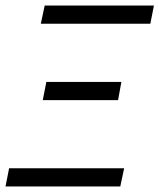

<svg xmlns="http://www.w3.org/2000/svg" viewBox="-25 -676 578 696"><path d="M-5 0H411L425 -66H8ZM130 -313H403L415 -379H143ZM123 -590H520L533 -656H137Z"/></svg>

Font: Source Sans Pro
Style: Italic
Weight: 400
Italic angle: -11°
Designer: Paul D. Hunt
Foundry: Adobe Systems Incorporated
Version: Version 3.006;hotconv 1.0.111;makeotfexe 2.5.65597